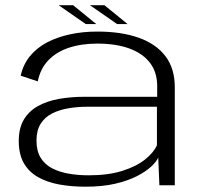

<svg xmlns="http://www.w3.org/2000/svg" viewBox="-20 -716 780 742"><path d="M311 5.5Q376 5.5 425.2 -6Q474.5 -17.5 509 -35.2Q543.5 -53 564 -72Q584.5 -91 591.5 -107L596 0H655.5V-379Q655.5 -451.5 619.2 -499Q583 -546.5 516 -570.2Q449 -594 356 -594Q299.5 -594 250 -583.2Q200.5 -572.5 161.2 -551.8Q122 -531 95.8 -499Q69.5 -467 60 -423.5L126 -401.5Q136 -451 167 -483.2Q198 -515.5 246.2 -531.5Q294.5 -547.5 356.5 -547.5Q427 -547.5 478.8 -529Q530.5 -510.5 559 -474Q587.5 -437.5 587.5 -382.5V-342H307.5Q254.5 -342 208 -333.8Q161.5 -325.5 126.5 -306Q91.5 -286.5 72 -253.5Q52.5 -220.5 52.5 -171Q52.5 -120 72 -85.8Q91.5 -51.5 127 -31.5Q162.5 -11.5 209.2 -3Q256 5.5 311 5.5ZM322.5 -38.5Q282 -38.5 245.8 -44.8Q209.5 -51 181.2 -65.8Q153 -80.5 137 -106.5Q121 -132.5 121 -173Q121 -212 137.2 -237.8Q153.5 -263.5 181.2 -277.5Q209 -291.5 244.2 -297.5Q279.5 -303.5 317 -303.5H586.5V-155Q574.5 -127 541 -100Q507.5 -73 453 -55.8Q398.5 -38.5 322.5 -38.5ZM432.5 -623H473L383.5 -696H327.5ZM311.5 -623H352L262.5 -696H206.5Z"/></svg>

Font: Anybody Expanded Light
Style: Regular
Weight: 300
Width: 7
Version: Version 1.113;gftools[0.9.25]